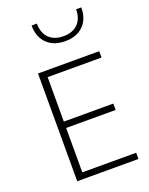

<svg xmlns="http://www.w3.org/2000/svg" viewBox="-169 -1016 856 1102"><g transform="rotate(-20 259.0 -465.0)"><path d="M150.9 -38.1V-309.1H453.1V-348.1H150.9V-619.6H480V-658.2H106V0H480V-38.1ZM437.5 -929.7C437.5 -854 393.1 -809.1 317.4 -809.1C241.7 -809.1 197.8 -854 197.8 -929.7H165.5C165.5 -882.3 179.2 -845.7 206.5 -818.8C233.9 -792 271 -778.8 317.4 -778.8C363.8 -778.8 400.9 -792 428.2 -818.8C455.6 -845.7 469.2 -882.3 469.2 -929.7Z"/></g></svg>

Font: Estedad ExtraLight
Style: Regular
Weight: 200
Designer: Amin Abedi
Version: Version 7.3